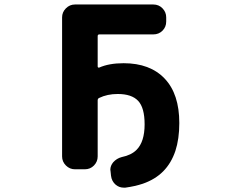

<svg xmlns="http://www.w3.org/2000/svg" viewBox="-20 -776 1040 859"><path d="M474.6 -9.8Q473.6 -12.7 473.6 -16.6Q473.6 -34.2 486.3 -49.8Q502 -67.4 524.4 -73.2Q567.4 -82 590.8 -105.5Q627 -141.6 627 -219.7Q627 -293.9 598.1 -324.7Q569.3 -355.5 506.8 -355.5Q460 -355.5 423.8 -337.9Q417 -335 417 -327.1V-76.2Q417 -52.7 400.4 -35.6Q383.8 -18.6 359.4 -18.6H315.4Q292 -18.6 274.9 -35.6Q257.8 -52.7 257.8 -76.2V-698.2Q257.8 -721.7 274.9 -738.8Q292 -755.9 315.4 -755.9H666Q690.4 -755.9 707 -738.8Q723.6 -721.7 723.6 -698.2V-679.7Q723.6 -655.3 707 -638.7Q690.4 -622.1 666 -622.1H424.8Q417 -622.1 417 -614.3V-478.5Q417 -475.6 419.4 -474.1Q421.9 -472.7 423.8 -473.6Q467.8 -493.2 533.2 -493.2Q651.4 -493.2 716.8 -424.3Q782.2 -355.5 782.2 -225.6Q782.2 -154.3 764.6 -100.6Q746.1 -45.9 710.4 -9.8Q674.8 26.4 619.1 45.9Q584 57.6 541 63.5Q537.1 63.5 533.2 63.5Q513.7 63.5 498 50.8Q479.5 35.2 476.6 9.8Z"/></svg>

Font: Rounded Mgen+ 1m bold
Style: Bold
Weight: 700
Designer: [Source Han Sans]
Ryoko NISHIZUKA  (kana & ideographs); Paul D. Hunt (Latin, Greek & Cyrillic); Wenlong ZHANG  (bopomofo
Version: Version 1.059.20150602